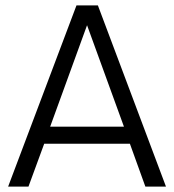

<svg xmlns="http://www.w3.org/2000/svg" viewBox="-20 -688 642 708"><path d="M10 0 262 -668H341L592 0H516L459 -158H143L85 0ZM165 -221H437L301 -595Z"/></svg>

Font: Atkinson Hyperlegible Next Light
Style: Regular
Weight: 300
Designer: Elliott Scott, Megan Eiswerth, Linus Boman, Theodore Petrosky, Letters from Sweden
Foundry: Applied Design Works, Letters from Sweden
Version: Version 2.001